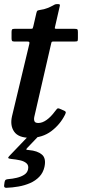

<svg xmlns="http://www.w3.org/2000/svg" viewBox="-25 -661 426 939"><path d="M-4.5 243Q-7.5 258 6 257.5Q35.5 256.5 65.5 251.2Q95.5 246 122 234.5Q148.5 223 167.2 203.5Q186 184 192.5 155Q201.5 113 179.8 94.8Q158 76.5 117 73Q104 72 103.2 70.2Q102.5 68.5 110.5 60L164 4Q169.5 -1.5 166.8 -3.8Q164 -6 152.5 -6H135Q123.5 -6 119 -1L20.5 102Q14 108.5 15.5 111.8Q17 115 31 116.5Q53 118.5 73.2 123Q93.5 127.5 105 138Q116.5 148.5 112 168Q108.5 184 93.2 193.8Q78 203.5 57 208.5Q36 213.5 15.5 215Q8 215.5 3.8 217.8Q-0.5 220 -2.5 228.5ZM45.5 -520Q36.5 -520 34 -516.8Q31.5 -513.5 31.5 -504V-473Q31.5 -465 33.8 -461.5Q36 -458 44 -458H106.5Q116.5 -458 118.2 -455.2Q120 -452.5 118 -444.5L33.5 -91.5Q23.5 -46.5 44.5 -16.8Q65.5 13 122 13Q182.5 13 225.8 -19.5Q269 -52 293 -100Q298 -110 296.2 -113.8Q294.5 -117.5 287 -120.5L265 -130Q257.5 -133 253.2 -128Q249 -123 243.5 -116Q224 -89.5 203 -74.5Q182 -59.5 162.5 -59.5Q147 -59.5 143.5 -68.2Q140 -77 142.8 -89.8Q145.5 -102.5 148.5 -114.5L225 -447Q226.5 -454 228 -456Q229.5 -458 237.5 -458H340.5Q352 -458 354 -460.2Q356 -462.5 356 -474V-503.5Q356 -515 353.5 -517.5Q351 -520 340 -520H253.5Q244 -520 243.2 -522Q242.5 -524 244.5 -531.5L267 -630Q269 -637 267 -639Q265 -641 257 -641Q251.5 -641 248 -640.5Q244.5 -640 241.5 -638.2Q238.5 -636.5 233 -633.5Q223 -628 207 -621.5Q191 -615 171.5 -612.5Q161 -610.5 158.2 -609Q155.5 -607.5 153 -597.5L138 -532.5Q136 -525.5 135 -522.8Q134 -520 124.5 -520Z"/></svg>

Font: Besley Medium
Style: Italic
Weight: 500
Italic angle: -13°
Designer: Owen Earl
Foundry: indestructible type*
Version: Version 2.001